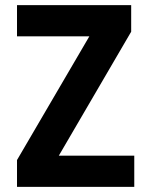

<svg xmlns="http://www.w3.org/2000/svg" viewBox="-20 -725 569 745"><path d="M46 0V-104L353 -629L359 -584H46V-705H489V-602L182 -76L176 -121H501V0Z"/></svg>

Font: Nunito Sans 10pt Condensed ExtraBold
Style: Regular
Weight: 800
Width: 3
Designer: Vernon Adams
Foundry: Vernon Adams
Version: Version 3.101;gftools[0.9.27]